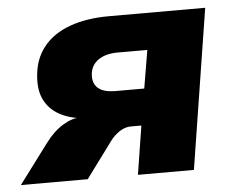

<svg xmlns="http://www.w3.org/2000/svg" viewBox="-59 -549 734 598"><g transform="rotate(-5 308.0 -250.0)"><path d="M-17 0 75 -123Q101 -158 130.5 -176Q160 -194 187 -194H204L203 -190Q161 -192 127.5 -208Q94 -224 76.5 -255Q59 -286 63 -333Q67 -387 97 -424.5Q127 -462 179.5 -481Q232 -500 302 -500H603L524 0H349L373 -152H340Q322 -152 304.5 -140.5Q287 -129 274 -111L192 0ZM302 -266H392L412 -385H320Q281 -385 258 -368.5Q235 -352 233 -323Q231 -295 248.5 -280.5Q266 -266 302 -266Z"/></g></svg>

Font: Nunito Sans 9pt Black
Style: Italic
Weight: 900
Italic angle: -9°
Version: Version 3.101;gftools[0.9.27]